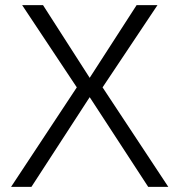

<svg xmlns="http://www.w3.org/2000/svg" viewBox="-20 -725 697 745"><path d="M555 0 328 -348 102 0H23L278 -386L66 -705H147L328 -423L510 -705H591L378 -386L633 0Z"/></svg>

Font: TikTok Sans 24pt Light
Style: Regular
Weight: 300
Version: Version 4.000